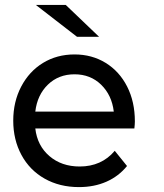

<svg xmlns="http://www.w3.org/2000/svg" viewBox="-20 -757 668 783"><path d="M528 -233C529.3 -245 530 -254.7 530 -262C530 -315.3 519.5 -362.7 498.5 -404C477.5 -445.3 448.3 -477.5 411 -500.5C373.7 -523.5 331.3 -535 284 -535C236 -535 193.2 -523.5 155.5 -500.5C117.8 -477.5 88.2 -445.3 66.5 -404C44.8 -362.7 34 -316.3 34 -265C34 -213 45.2 -166.3 67.5 -125C89.8 -83.7 121.3 -51.5 162 -28.5C202.7 -5.5 249.3 6 302 6C343.3 6 380.7 -1.3 414 -16C447.3 -30.7 475.3 -52 498 -80L448 -142C412 -99.3 364.3 -78 305 -78C255.7 -78 214.5 -92.2 181.5 -120.5C148.5 -148.8 129.3 -186.3 124 -233ZM175.5 -412C204.5 -440 240.7 -454 284 -454C327.3 -454 363.5 -439.8 392.5 -411.5C421.5 -383.2 438.7 -346.7 444 -302H124C129.3 -347.3 146.5 -384 175.5 -412ZM126 -737 294 -607H384L248 -737Z"/></svg>

Font: Rookery
Style: Regular
Weight: 400
Designer: Ryan Kimball / Julieta Ulanovsky
Foundry: Motorola Mobility LLC.
Version: Version 1.0